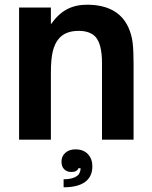

<svg xmlns="http://www.w3.org/2000/svg" viewBox="-20 -593 645 815"><path d="M61 0V-561H196V-490Q228 -535 265 -554Q302 -573 349 -573Q479 -573 524 -479Q539 -446 543 -412Q547 -378 547 -323V0H413V-325Q413 -406 385 -437Q361 -462 314 -462Q257 -462 229 -428Q212 -408 204 -374.5Q196 -341 196 -286V0ZM250 168Q280 168 298.5 159Q317 150 320 134Q322 131 322 121H313Q307 137 283 137Q264 137 252.5 125.5Q241 114 241 93Q241 70 257.5 55.5Q274 41 300 41Q334 41 353 61Q372 81 372 113Q372 157 341 179.5Q310 202 250 202Z"/></svg>

Font: Open Sauce One
Style: Bold
Weight: 700
Designer: Alfredo Marco Pradil
Foundry: Creative Sauce Fz LLC
Version: Version 1.477